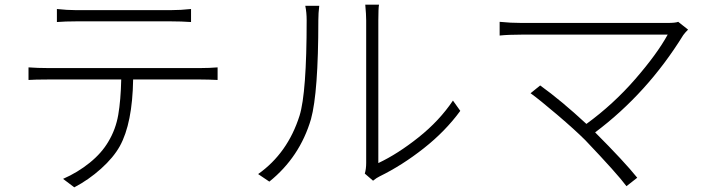

<svg xmlns="http://www.w3.org/2000/svg" viewBox="-20 -762 3040 819"><path d="M710 -670.9H304.7Q257.8 -670.9 222.7 -668V-723.6Q266.6 -718.8 302.7 -718.8H710Q751 -718.8 794.9 -723.6V-668Q753.9 -670.9 710 -670.9ZM182.6 -471.7H836.9Q873 -471.7 908.2 -474.6V-420.9Q869.1 -422.9 836.9 -422.9H547.9Q544.9 -236.3 491.2 -138.7Q463.9 -89.8 411.1 -42.5Q358.4 4.9 296.9 37.1L249 1Q311.5 -26.4 362.8 -67.9Q414.1 -109.4 442.4 -158.2Q473.6 -210 484.4 -272Q495.1 -334 497.1 -422.9H182.6Q128.9 -422.9 101.6 -420.9V-474.6Q140.6 -471.7 182.6 -471.7Z M1128.9 12.7 1081.1 -19.5Q1207 -108.4 1257.8 -268.6Q1288.1 -366.2 1288.1 -675.8Q1288.1 -709 1282.2 -737.3H1341.8Q1337.9 -706.1 1337.9 -675.8Q1337.9 -368.2 1306.6 -253.9Q1258.8 -91.8 1128.9 12.7ZM1571.3 8.8 1536.1 -21.5Q1542 -41 1542 -67.4V-674.8Q1542 -699.2 1538.1 -742.2H1596.7Q1593.8 -726.6 1593.8 -674.8V-66.4Q1676.8 -105.5 1765.6 -176.3Q1854.5 -247.1 1912.1 -333L1943.4 -289.1Q1879.9 -202.1 1787.6 -129.4Q1695.3 -56.6 1599.6 -9.8Q1586.9 -3.9 1571.3 8.8Z M2873 -668.9 2915 -635.7Q2902.3 -623 2894.5 -612.3Q2741.2 -364.3 2518.6 -197.3Q2642.6 -73.2 2698.2 -3.9L2652.3 32.2Q2613.3 -20.5 2476.6 -164.1Q2432.6 -208 2356.9 -272.5Q2281.2 -336.9 2243.2 -364.3L2284.2 -397.5Q2374 -333 2481.4 -233.4Q2596.7 -317.4 2689.9 -424.8Q2783.2 -532.2 2828.1 -614.3H2205.1Q2148.4 -614.3 2111.3 -610.4V-668.9Q2158.2 -664.1 2205.1 -664.1H2826.2Q2861.3 -664.1 2873 -668.9Z"/></svg>

Font: GenEi Gothic M Light
Style: Regular
Weight: 300
Designer: o_tamon (Modified); [Source Han Sans]
Ryoko NISHIZUKA  (kana & ideographs); Paul D. Hunt (Latin, Greek & Cyrillic); Wenl
Version: Version 1.1a;Original Version 1.004